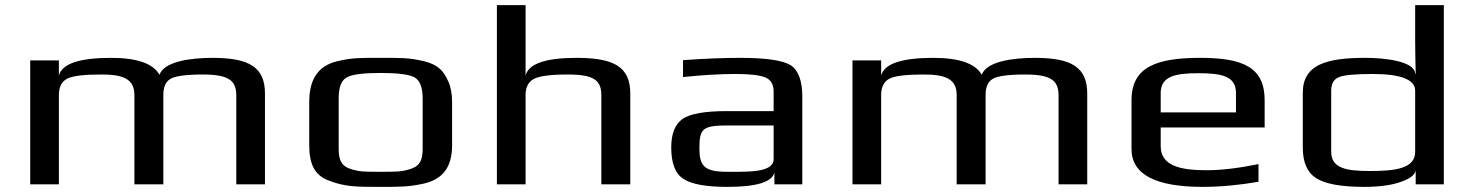

<svg xmlns="http://www.w3.org/2000/svg" viewBox="-20 -720 5748 750"><path d="M810 -494C721 -494 621 -479 603 -428C578 -472 515 -494 414 -494C290 -494 222 -471 210 -425V-484H98V0H210V-349C210 -380 221 -402 243 -413C265 -424 310 -429 376 -429C459 -429 505 -413 505 -349V0H618V-349C618 -380 627 -401 646 -412C664 -423 707 -429 773 -429C801 -429 824 -427 843 -423C886 -413 903 -390 903 -349V0H1015V-355C1015 -459 951 -494 810 -494Z M1746 -321C1746 -353 1741 -380 1731 -402C1712 -445 1691 -467 1636 -481C1576 -495 1546 -494 1467 -494C1388 -494 1357 -495 1298 -481C1218 -462 1188 -405 1188 -321V-153C1188 -82 1207 -35 1266 -14C1329 10 1371 10 1467 10C1543 10 1578 10 1636 -3C1714 -21 1746 -72 1746 -153ZM1631 -140C1631 -100 1623 -74 1589 -62C1551 -48 1526 -49 1467 -49C1407 -49 1382 -48 1344 -62C1311 -74 1303 -100 1303 -140V-336C1303 -381 1314 -408 1337 -419C1359 -430 1403 -435 1467 -435C1531 -435 1574 -430 1597 -419C1619 -408 1631 -381 1631 -336Z M2232 -494C2111 -494 2045 -471 2033 -425V-700H1921V0H2033V-349C2033 -378 2043 -399 2064 -411C2085 -423 2130 -429 2199 -429C2228 -429 2251 -427 2270 -423C2313 -413 2329 -390 2329 -349V0H2442V-355C2442 -461 2375 -494 2232 -494Z M3114 0V-342C3114 -404 3099 -445 3069 -465C3039 -484 2973 -494 2872 -494C2805 -494 2730 -491 2648 -485V-419C2724 -427 2794 -431 2855 -431C2912 -431 2950 -426 2971 -417C2991 -408 3002 -390 3002 -363V-286H2820C2734 -286 2677 -276 2647 -256C2617 -235 2602 -198 2602 -144C2602 -82 2618 -41 2650 -21C2682 0 2739 10 2823 10C2935 10 2996 -9 3005 -46V0ZM2712 -141C2712 -220 2726 -230 2828 -230H3002V-98C3002 -47 2906 -49 2842 -49H2819C2731 -49 2712 -72 2712 -141Z M4022 -494C3933 -494 3833 -479 3815 -428C3790 -472 3727 -494 3626 -494C3502 -494 3434 -471 3422 -425V-484H3310V0H3422V-349C3422 -380 3433 -402 3455 -413C3477 -424 3522 -429 3588 -429C3671 -429 3717 -413 3717 -349V0H3830V-349C3830 -380 3839 -401 3858 -412C3876 -423 3919 -429 3985 -429C4013 -429 4036 -427 4055 -423C4098 -413 4115 -390 4115 -349V0H4227V-355C4227 -459 4163 -494 4022 -494Z M4668 -494C4497 -494 4400 -458 4400 -329V-138C4400 -39 4493 10 4678 10C4748 10 4821 3 4896 -10V-79C4818 -63 4750 -55 4693 -55C4589 -55 4514 -73 4514 -149V-222H4920V-329C4920 -458 4834 -494 4668 -494ZM4661 -434C4752 -434 4808 -423 4808 -357V-281H4514V-357C4514 -423 4573 -434 4661 -434Z M5314 -494C5161 -494 5069 -468 5069 -357V-144C5069 -85 5087 -45 5123 -23C5159 -1 5220 10 5308 10C5370 10 5420 3 5456 -11C5492 -24 5510 -40 5510 -57V0H5620V-700H5508V-555C5508 -528 5509 -487 5510 -432H5508C5506 -482 5385 -494 5314 -494ZM5332 -52C5240 -52 5180 -62 5180 -127V-366C5180 -393 5190 -411 5211 -419C5231 -427 5275 -431 5342 -431C5452 -431 5508 -409 5508 -366V-127C5508 -61 5429 -52 5332 -52Z"/></svg>

Font: Gamestation Extended
Style: Regular
Weight: 400
Width: 7
Designer: Jonas Hecksher
Foundry: Jonas Hecksher, Playtypeª, e-types AS
Version: Version 1.003